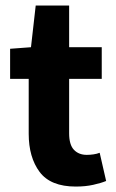

<svg xmlns="http://www.w3.org/2000/svg" viewBox="-20 -668 423 699"><path d="M255.9 11.2Q164.2 11.2 124.3 -42Q84.5 -95.2 84.5 -181.1V-380.8H16.8V-490.4L92.8 -496.1L110 -647.8H231.7V-496.1H350.4V-380.8H231.7V-182.7Q231.7 -140.9 249.3 -122.5Q266.8 -104.2 295.8 -104.2Q308.1 -104.2 320.3 -106Q332.5 -107.7 342.9 -111.8L366.4 -9.1Q347.4 -1.3 319.2 4.9Q291 11.2 255.9 11.2Z"/></svg>

Font: Mada
Style: Regular
Weight: 400
Designer: Khaled Hosny
Version: Version 1.5